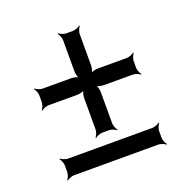

<svg xmlns="http://www.w3.org/2000/svg" viewBox="-102 -621 705 727"><g transform="rotate(-20 250.0 -257.5)"><path d="M263 -515H236C227 -515 212 -521 207 -526L205 -524C210 -519 216 -504 216 -495V-369C216 -360 220 -343 225 -338L227 -340C222 -345 205 -349 196 -349H80C71 -349 56 -355 51 -360L49 -358C54 -353 60 -338 60 -329V-302C60 -293 54 -278 49 -273L51 -271C56 -276 71 -282 80 -282H196C205 -282 222 -286 227 -291L225 -293C220 -288 216 -271 216 -262V-135C216 -126 210 -111 205 -106L207 -104C212 -109 227 -115 236 -115H263C272 -115 287 -109 292 -104L294 -106C289 -111 283 -126 283 -135V-262C283 -271 279 -288 274 -293L272 -291C277 -286 294 -282 303 -282H420C429 -282 444 -276 449 -271L451 -273C446 -278 440 -293 440 -302V-329C440 -338 446 -353 451 -358L449 -360C444 -355 429 -349 420 -349H303C294 -349 277 -345 272 -340L274 -338C279 -343 283 -360 283 -369V-495C283 -504 289 -519 294 -524L292 -526C287 -521 272 -515 263 -515ZM440 -20V-47C440 -56 446 -71 451 -76L449 -78C444 -73 429 -67 420 -67H80C71 -67 56 -73 51 -78L49 -76C54 -71 60 -56 60 -47V-20C60 -11 54 4 49 9L51 11C56 6 71 0 80 0H420C429 0 444 6 449 11L451 9C446 4 440 -11 440 -20Z"/></g></svg>

Font: Gamestation Storm
Style: Regular
Weight: 400
Designer: Jonas Hecksher
Foundry: Jonas Hecksher, Playtypeª, e-types AS
Version: Version 1.003